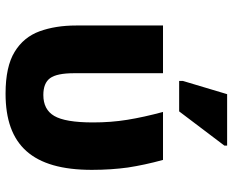

<svg xmlns="http://www.w3.org/2000/svg" viewBox="-92 -724 825 680"><g transform="rotate(90 320.0 -383.5)"><path d="M374 -606 495.1 -766.1V-775.9H313L266.1 -619.1V-606ZM311 8.8C494.1 8.8 581.1 -86.4 581.1 -296.9C581.1 -343.3 578.1 -385.7 572.8 -424.3C566.9 -462.9 558.1 -504.4 545.9 -548.8H376C388.2 -503.4 397.5 -461.4 403.8 -422.4C410.2 -383.3 413.1 -342.8 413.1 -300.8C413.1 -234.9 405.3 -189.5 390.1 -163.6C375 -137.7 350.1 -125 315.9 -125C288.1 -125 268.1 -132.8 256.3 -148.9C244.6 -165 238.8 -193.4 238.8 -233.9V-548.8H69.8V-241.2C69.8 -192.4 76.7 -149.4 90.3 -111.8C104 -74.2 128.4 -44.4 163.1 -23.4C197.8 -2 247.1 8.8 311 8.8Z"/></g></svg>

Font: Noto Reveo Sans
Style: Regular
Weight: 800
Designer: Monotype Design Team
Foundry: Monotype Imaging Inc.
Version: Version 2.007